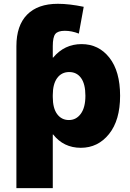

<svg xmlns="http://www.w3.org/2000/svg" viewBox="-20 -760 678 1000"><path d="M65.4 219.7V-519.5Q65.4 -627 121.1 -683.6Q176.8 -740.2 281.2 -740.2Q340.8 -740.2 416 -724.6L390.6 -585Q353.5 -599.6 317.4 -599.6Q281.2 -599.6 268.1 -583Q254.9 -566.4 254.9 -519.5V-460H256.8Q315.4 -530.3 404.8 -530.3Q494.1 -530.3 549.8 -459.5Q605.5 -388.7 605.5 -261.2Q605.5 -133.8 547.9 -62Q490.2 9.8 400.9 9.8Q311.5 9.8 256.8 -59.6H254.9V219.7ZM254.9 -254.9Q254.9 -196.3 277.8 -165.5Q300.8 -134.8 338.9 -134.8Q377 -134.8 400.9 -167.5Q424.8 -200.2 424.8 -261.2Q424.8 -322.3 402.3 -353.5Q379.9 -384.8 340.3 -384.8Q300.8 -384.8 277.8 -353.5Q254.9 -322.3 254.9 -264.6Z"/></svg>

Font: GenEi M Gothic v2 Black
Style: Regular
Weight: 900
Version: Version 2.0